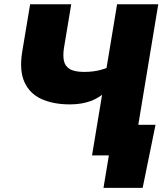

<svg xmlns="http://www.w3.org/2000/svg" viewBox="-20 -748 791 924"><path d="M316.4 -245.6Q237.3 -245.6 180.2 -271.2Q123 -296.9 97.7 -352.8Q72.3 -408.7 86.9 -499L125 -727.5H322.8L288.1 -518.6Q282.2 -482.9 287.4 -456.5Q292.5 -430.2 315.4 -416Q338.4 -401.9 385.3 -401.9Q433.6 -401.9 472.4 -413.8Q511.2 -425.8 533.7 -439L515.6 -329.6Q463.9 -279.3 418.7 -262.5Q373.5 -245.6 316.4 -245.6ZM422.9 0 543.5 -727.5H741.7L621.1 0ZM478 156.2 503.9 0H457L481.4 -147.5H728.5L666.5 156.2Z"/></svg>

Font: Inter 16pt Black
Style: Italic
Weight: 900
Italic angle: -9.3988°
Version: Version 4.001;git-66647c0bb